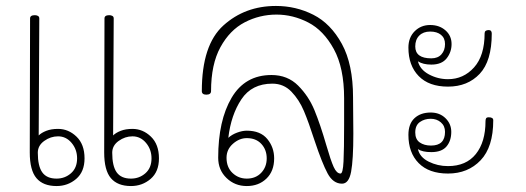

<svg xmlns="http://www.w3.org/2000/svg" viewBox="-20 -625 1767 645"><path d="M264 -93Q264 -48 236 -24Q208 0 170 0Q125 0 102.5 -26.5Q80 -53 80 -113L81 -563Q81 -574 97 -574Q103 -574 107.5 -571.5Q112 -569 112 -563L110 -170Q119 -179 135.5 -185.5Q152 -192 175 -192Q210 -192 237 -166Q264 -140 264 -93ZM514 -93Q514 -48 486 -24Q458 0 420 0Q375 0 352.5 -26.5Q330 -53 330 -113L331 -563Q331 -574 347 -574Q353 -574 357.5 -571.5Q362 -569 362 -563L360 -170Q369 -179 385.5 -185.5Q402 -192 425 -192Q460 -192 487 -166Q514 -140 514 -93ZM239 -93Q239 -123 220.5 -145Q202 -167 175 -167Q150 -167 128.5 -151.5Q107 -136 107 -112Q107 -67 122 -46Q137 -25 170 -25Q198 -25 218.5 -43Q239 -61 239 -93ZM489 -93Q489 -123 470.5 -145Q452 -167 425 -167Q400 -167 378.5 -151.5Q357 -136 357 -112Q357 -67 372 -46Q387 -25 420 -25Q448 -25 468.5 -43Q489 -61 489 -93Z M1167 -176Q1167 -88 1159.5 -48Q1152 -8 1129 -8Q1099 -8 1080.5 -42.5Q1062 -77 1037 -152Q1017 -214 1001 -252Q985 -290 959 -317Q933 -344 895 -344Q826 -344 791 -291.5Q756 -239 747 -162Q759 -173 776.5 -179.5Q794 -186 809 -186Q855 -186 878 -158Q901 -130 901 -93Q901 -50 875 -25Q849 0 809 0Q769 0 741 -27Q713 -54 713 -95Q713 -220 758 -296.5Q803 -373 892 -373Q946 -373 981.5 -337.5Q1017 -302 1036.5 -254.5Q1056 -207 1076 -138Q1091 -86 1101 -64Q1111 -42 1124 -42Q1132 -42 1134 -82.5Q1136 -123 1136 -207V-295Q1136 -397 1101.5 -460Q1067 -523 1015.5 -549.5Q964 -576 909 -576Q852 -576 802 -550Q752 -524 720.5 -466.5Q689 -409 689 -319Q689 -307 673 -307Q658 -307 658 -319Q658 -474 730.5 -539.5Q803 -605 907 -605Q974 -605 1032.5 -575.5Q1091 -546 1128.5 -477.5Q1166 -409 1166 -298ZM741 -95Q741 -63 761 -44Q781 -25 809 -25Q839 -25 857.5 -44.5Q876 -64 876 -93Q876 -122 858 -141.5Q840 -161 809 -161Q784 -161 762.5 -142Q741 -123 741 -95Z M1352 -465Q1352 -499 1373 -520Q1394 -541 1425 -541Q1456 -541 1476.5 -523Q1497 -505 1497 -477Q1497 -450 1480.5 -429Q1464 -408 1429 -408Q1401 -408 1384 -419Q1391 -391 1421 -375Q1451 -359 1485 -359Q1537 -359 1572.5 -398.5Q1608 -438 1608 -513Q1608 -524 1622 -524Q1632 -524 1632 -512Q1632 -420 1591.5 -377Q1551 -334 1485 -334Q1421 -334 1386.5 -369.5Q1352 -405 1352 -465ZM1375 -469Q1375 -429 1429 -429Q1451 -429 1463 -442.5Q1475 -456 1475 -477Q1475 -497 1461.5 -508Q1448 -519 1425 -519Q1402 -519 1388.5 -505.5Q1375 -492 1375 -469ZM1637 -221Q1637 -131 1594.5 -86.5Q1552 -42 1485 -42Q1421 -42 1386.5 -77Q1352 -112 1352 -172Q1352 -209 1372.5 -228Q1393 -247 1427 -247Q1457 -247 1476.5 -228Q1496 -209 1496 -182Q1496 -152 1480 -133Q1464 -114 1429 -114Q1399 -114 1384 -124Q1390 -97 1420 -82Q1450 -67 1485 -67Q1546 -67 1578.5 -107.5Q1611 -148 1611 -218Q1611 -224 1613 -227.5Q1615 -231 1622 -231Q1637 -231 1637 -221ZM1375 -180Q1375 -157 1390 -146.5Q1405 -136 1428 -136Q1475 -136 1475 -182Q1475 -202 1461 -214Q1447 -226 1427 -226Q1406 -226 1390.5 -215Q1375 -204 1375 -180Z"/></svg>

Font: Mali ExtraLight
Style: Regular
Weight: 275
Version: Version 1.000; ttfautohint (v1.6)